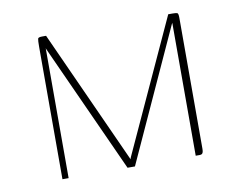

<svg xmlns="http://www.w3.org/2000/svg" viewBox="-58 -536 769 613"><g transform="rotate(-10 326.5 -230.0)"><path d="M98 0V-428Q98 -451 99.5 -455.5Q101 -460 113 -460H126L321 -30L323 -25L324 -28L326 -33L522 -460H536Q547 -460 551 -458.5Q555 -457 555 -443V-19Q555 -12 554 -8Q553 -4 550.5 -2Q548 0 543 0H530V-431L527 -425L333 0H309L120 -416L118 -421V0Z"/></g></svg>

Font: Genos Thin
Style: Regular
Weight: 100
Designer: Robert E. Leuschke
Foundry: Robert E. Leuschke
Version: Version 1.010